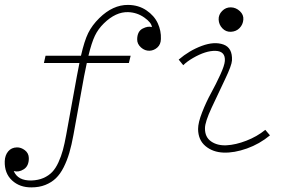

<svg xmlns="http://www.w3.org/2000/svg" viewBox="-32 -623 1252 802"><path d="M502.9 -602.5Q546.9 -602.1 579.6 -579.8Q612.3 -557.6 627 -525.9Q641.6 -494.1 640.1 -460Q639.6 -437.5 625.5 -424.8Q611.3 -412.1 593.3 -411.1Q573.2 -410.2 556.9 -424.8Q540.5 -439.5 541 -459Q541.5 -492.2 564 -503.7Q586.4 -515.1 602.5 -509.8Q601.1 -528.3 571 -549.6Q541 -570.8 503.9 -572.3Q451.7 -574.2 401.9 -525.4Q377.9 -502 364.3 -473.4Q350.6 -444.8 337.4 -390.1H513.7L506.3 -359.9H330.6Q320.8 -313 319.3 -304.7Q315.4 -286.1 274.9 -60.1Q267.1 -17.1 257.6 15.4Q248 47.9 233.9 75.9Q219.7 104 201.4 121.6Q183.1 139.2 157.5 149.4Q131.8 159.7 99.6 159.7Q50.3 160.2 18.3 130.6Q-13.7 101.1 -12.2 50.3Q-11.2 25.4 2.2 9.3Q15.6 -6.8 38.6 -7.3Q55.7 -7.8 71.8 4.4Q87.9 16.6 88.4 37.1Q88.9 70.3 67.4 84Q45.9 97.7 25.4 91.3Q42.5 132.3 99.6 130.9Q127.9 129.9 149.7 120.4Q171.4 110.8 186 95.5Q200.7 80.1 212.2 54.9Q223.6 29.8 230.7 3.7Q237.8 -22.5 244.6 -60.1L289.1 -304.7Q291.5 -320.3 299.8 -359.9H151.4L158.2 -390.1H306.2Q320.3 -452.1 336.4 -484.9Q352.5 -517.6 382.8 -547.4Q439.5 -603 502.9 -602.5ZM932.6 -490.2Q911.6 -489.3 897 -504.6Q882.3 -520 881.3 -541Q880.4 -561.5 895.8 -577.1Q911.1 -592.8 932.6 -592.3Q953.6 -591.8 970 -576.4Q986.3 -561 984.4 -541Q982.9 -520.5 968.8 -505.9Q954.6 -491.2 932.6 -490.2ZM1076.2 -80.6 1095.7 -57.6Q1052.2 -21.5 999.3 -2.7Q946.3 16.1 901.6 14.4Q856.9 12.7 826.4 -12.7Q795.9 -38.1 795.4 -84Q795.4 -110.8 812.3 -153.8Q829.1 -196.8 849.6 -234.1Q870.1 -271.5 887.9 -310.3Q905.8 -349.1 907.2 -368.2Q910.2 -409.2 868.2 -410.6Q827.6 -411.6 774.4 -380.9Q749 -366.2 733.4 -350.6L714.4 -374Q758.8 -412.1 811 -431.4Q863.3 -450.7 901.4 -437Q939.5 -423.3 937 -370.6Q936 -350.1 908 -291.7Q879.9 -233.4 852.1 -173.3Q824.2 -113.3 824.2 -87.4Q823.7 -50.3 849.9 -32.2Q876 -14.2 914.3 -16.1Q952.6 -18.1 996.8 -35.2Q1041 -52.2 1076.2 -80.6Z"/></svg>

Font: Compagnon Light Italic
Style: Regular
Weight: 400
Italic angle: -12°
Designer: Valentin Papon
Foundry: Velvetyne Type Foundry
Version: Version 1.000;PS 001.000;hotconv 1.0.88;makeotf.lib2.5.64775